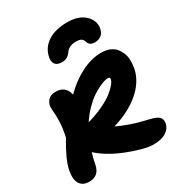

<svg xmlns="http://www.w3.org/2000/svg" viewBox="-243 -1125 1211 1311"><g transform="rotate(-30 362.5 -469.5)"><path d="M487.8 -979Q573.7 -979 621.1 -936Q668.5 -893.1 662.1 -835.9Q657.7 -801.3 636.5 -783.2Q615.2 -765.1 584 -765.1Q541.5 -765.1 532.2 -797.9Q527.3 -815.9 514.4 -825.4Q501.5 -835 472.2 -835Q417.5 -835 392.1 -798.8Q364.7 -759.8 323.2 -759.8Q282.7 -759.8 267.6 -782.5Q252.4 -805.2 263.2 -844.2Q278.8 -906.2 336.4 -942.6Q394 -979 487.8 -979ZM74.2 40Q24.9 40 2.7 5.6Q-19.5 -28.8 -5.9 -99.1Q9.3 -173.8 85.9 -300.8Q99.1 -357.4 101.8 -408.7Q104.5 -460 99.1 -519Q96.2 -556.6 117.4 -582.3Q138.7 -607.9 179.2 -607.9Q259.3 -607.9 274.9 -530.8Q344.2 -601.1 425 -642.1Q505.9 -683.1 583 -683.1Q620.1 -683.1 648.9 -671.4Q677.7 -659.7 694.3 -639.4Q710.9 -619.1 721.2 -592.5Q731.4 -565.9 731.2 -536.4Q731 -506.8 726.1 -476.1Q707.5 -383.8 625.2 -312.5Q543 -241.2 411.1 -201.2Q452.6 -181.2 497.3 -165.5Q542 -149.9 568.4 -142.8Q594.7 -135.7 647.9 -123Q695.8 -111.3 713.1 -93.8Q730.5 -76.2 724.1 -43Q716.8 -7.3 681.2 15.9Q645.5 39.1 581.1 39.1Q515.1 39.1 389.9 -9.3Q264.6 -57.6 189 -127Q173.3 -73.7 167 -38.1Q150.9 40 74.2 40ZM534.2 -509.8Q526.4 -509.8 509.5 -505.4Q492.7 -501 463.9 -487.5Q435.1 -474.1 405 -453.6Q375 -433.1 338.9 -396.5Q302.7 -359.9 272.9 -314Q339.8 -333 394.5 -358.9Q449.2 -384.8 481 -409.7Q512.7 -434.6 530.3 -456.1Q547.9 -477.5 550.8 -493.2Q552.2 -502.4 548.8 -506.1Q545.4 -509.8 534.2 -509.8Z"/></g></svg>

Font: Shantell Sans Irregular Bouncy
Style: Italic
Weight: 800
Italic angle: -11.31°
Designer: Stephen Nixon, Anya Danilova, Shantell Martin
Foundry: Arrow Type
Version: Version 1.006;[9816181b4]